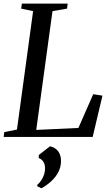

<svg xmlns="http://www.w3.org/2000/svg" viewBox="-30 -763 616 1070"><path d="M-9.5 0 -6.5 -26.5 64.5 -41 154.5 -701 88 -715 92 -743H347L344 -715L262.5 -701L172 -39L407 -50L489.5 -238L541 -230L486.5 0ZM177.5 274.5V267.5Q191.5 255.5 201.2 240Q211 224.5 216.2 207.8Q221.5 191 221 174.5Q221 153 211.5 138.2Q202 123.5 186 118V101L249 52Q280.5 60 295.5 81.8Q310.5 103.5 310 136.5Q309.5 167 296 194.2Q282.5 221.5 258 244.8Q233.5 268 201 286.5Z"/></svg>

Font: Merriweather 96pt
Style: Italic
Weight: 400
Italic angle: -7.8°
Version: Version 2.101